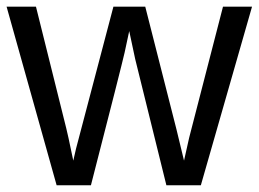

<svg xmlns="http://www.w3.org/2000/svg" viewBox="-21 -548 766 568"><path d="M573.2 0H471.2L378.9 -373.5L361.3 -456.1Q356.9 -434.1 347.7 -392.8Q338.4 -351.6 248 0H146.5L-1.5 -528.3H85.4L174.8 -169.4Q178.2 -157.7 195.8 -72.8L204.1 -108.9L314.5 -528.3H408.7L501 -165.5L523.4 -72.8L538.6 -140.6L638.7 -528.3H724.6Z"/></svg>

Font: Arial
Style: Regular
Weight: 400
Designer: Steve Matteson
Foundry: Ascender Corporation
Version: Version 2.00.3